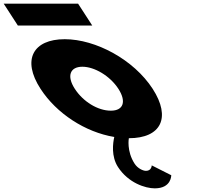

<svg xmlns="http://www.w3.org/2000/svg" viewBox="-324 -743 1087 1053"><path d="M-303.8 -723 -226.1 -603H181.9L104.2 -723ZM86.2 -256C40.2 -327 60.8 -377 127.8 -377C193.8 -377 279.2 -327 325.2 -256C370.5 -186 352.9 -136 283.9 -136C211.9 -136 131.5 -186 86.2 -256ZM-101.8 -256C-14.2 -120.7 143.1 -18.3 302.7 8.2C295 42.2 285.3 114.7 323.1 173C379.4 260 472.8 290 524.8 290C616.8 290 615.2 218 615.2 218L508.2 164C508.2 164 507.7 194 476.7 194C459.7 194 430.6 180 414.4 155C369.1 85 382.7 15 382.7 15C559.7 15 615.5 -98 513.2 -256C409.5 -416 201 -528 31 -528C-142 -528 -205.5 -416 -101.8 -256Z"/></svg>

Font: Hussar
Style: BdOpOblSeven
Weight: 700
Foundry: Cannot Into Space Fonts
Version: Version 2.00